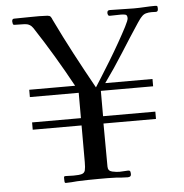

<svg xmlns="http://www.w3.org/2000/svg" viewBox="-52 -785 805 838"><g transform="rotate(-5 350.0 -366.0)"><path d="M669 -720Q669 -707 659 -707.5Q649 -708 640 -708Q627 -708 616 -705Q605 -702 597 -693Q591 -687 586.5 -680.5Q582 -674 577 -667Q536 -605 496 -541.5Q456 -478 412 -417H619V-385H390V-274H619V-242H389Q389 -195 389.5 -147.5Q390 -100 390 -53Q390 -34 408.5 -30Q427 -26 440 -26Q450 -26 459 -27Q468 -28 478 -28Q486 -28 487.5 -23Q489 -18 489 -11Q489 1 474 1Q461 1 448.5 0Q436 -1 423 -2Q404 -3 385.5 -3Q367 -3 347 -3Q324 -3 300 -2.5Q276 -2 253 -1Q240 0 228 1Q216 2 203 2Q198 2 197.5 -4Q197 -10 197 -14Q197 -18 197 -23Q197 -28 204 -28Q213 -28 221.5 -27.5Q230 -27 239 -27Q264 -27 275.5 -30.5Q287 -34 290 -45.5Q293 -57 293 -81V-242H79V-274H293V-385H79V-417H280Q243 -485 203 -552Q163 -619 121 -683Q108 -703 84 -704Q60 -705 39 -705Q34 -705 32.5 -710.5Q31 -716 31 -720Q31 -732 40 -732Q77 -732 113.5 -733Q150 -734 187 -732L190 -731Q197 -731 201 -725Q203 -722 204.5 -719Q206 -716 207 -713Q245 -634 286 -556.5Q327 -479 370 -402Q377 -413 396 -443Q415 -473 438.5 -511.5Q462 -550 483.5 -588Q505 -626 519.5 -654Q534 -682 534 -691Q534 -705 525.5 -707Q517 -709 506 -709Q494 -709 481.5 -708.5Q469 -708 457 -708Q452 -708 450 -712.5Q448 -717 448 -721Q448 -733 459 -733Q485 -733 511.5 -732Q538 -731 565 -731Q588 -731 612 -732.5Q636 -734 659 -734Q667 -734 668 -730.5Q669 -727 669 -720Z"/></g></svg>

Font: Kaisei HarunoUmi
Style: Regular
Weight: 400
Designer: Font-Kai, 金井和夫
Foundry: KAZUO KANAI
Version: Version 5.003